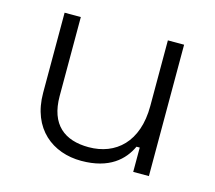

<svg xmlns="http://www.w3.org/2000/svg" viewBox="-78 -581 768 686"><g transform="rotate(15 305.5 -238.0)"><path d="M275 10C379 10 429 -38 453 -90H465V0H523V-486H463V-243C463 -110 388 -44 288 -44C199 -44 141 -88 141 -194V-486H81V-190C81 -56 170 10 275 10Z"/></g></svg>

Font: Meta Space Light
Style: Regular
Weight: 300
Designer: Meta Pool / Florian Karsten
Foundry: Meta Pool / Florian Karsten
Version: Version 2.000;Glyphs 3.1.1 (3137)